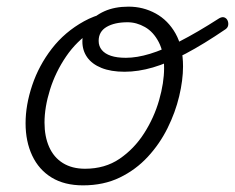

<svg xmlns="http://www.w3.org/2000/svg" viewBox="-20 -539 707 578"><path d="M230 19Q174 19 135.5 -4.5Q97 -28 77 -70.5Q57 -113 57 -168Q57 -223 77 -282.5Q97 -342 136 -392.5Q175 -443 233 -475Q291 -507 367 -507L365 -476Q304 -476 257.5 -446Q211 -416 179 -369Q147 -322 130.5 -269Q114 -216 114 -170Q114 -128 128 -96.5Q142 -65 169.5 -48Q197 -31 236 -31Q296 -31 340 -61Q384 -91 414 -138Q444 -185 459 -237.5Q474 -290 474 -334Q474 -381 458 -412Q442 -443 416.5 -457.5Q391 -472 364 -472Q325 -472 301 -458Q277 -444 277 -416Q277 -400 286.5 -388.5Q296 -377 314 -371Q332 -365 359 -365Q392 -365 431.5 -377Q471 -389 522 -415Q573 -441 640 -484Q649 -489 655.5 -486.5Q662 -484 665 -477.5Q668 -471 667 -463.5Q666 -456 659 -451Q593 -406 539 -377.5Q485 -349 440.5 -336Q396 -323 355 -323Q314 -323 285.5 -334.5Q257 -346 242.5 -366.5Q228 -387 228 -414Q228 -443 245.5 -467Q263 -491 294 -505Q325 -519 367 -519Q411 -519 448.5 -498.5Q486 -478 508.5 -438Q531 -398 531 -339Q531 -298 519.5 -249.5Q508 -201 484.5 -153.5Q461 -106 425 -67Q389 -28 340.5 -4.5Q292 19 230 19Z"/></svg>

Font: Playwrite RO ExtraLight
Style: Regular
Weight: 250
Version: Version 1.002